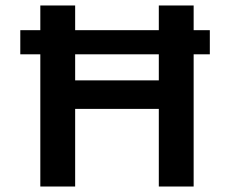

<svg xmlns="http://www.w3.org/2000/svg" viewBox="-20 -680 839 700"><path d="M54 -570H745V-482H54ZM559 0V-660H686V0ZM127 0V-660H254V0ZM200 -283V-387H611V-283Z"/></svg>

Font: Bricolage Grotesque SemiBold
Style: Regular
Weight: 600
Designer: Mathieu Triay
Foundry: Atelier Triay
Version: Version 1.000;gftools[0.9.30]